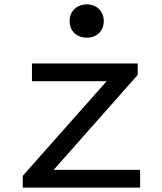

<svg xmlns="http://www.w3.org/2000/svg" viewBox="-20 -857 740 877"><path d="M298 -761C298 -714 331 -685 377 -685C421 -685 454 -714 454 -761C454 -806 421 -837 377 -837C331 -837 298 -806 298 -761ZM84 -54V0H620V-81H225L609 -515V-567H126V-486H467Z"/></svg>

Font: Kawkab Mono Light
Style: Bold
Weight: 400
Monospace: yes
Designer: Abdullah Arif
Foundry: Abdullah Arif
Version: Version 1.000;PS 000.500;hotconv 1.0.88;makeotf.lib2.5.64775